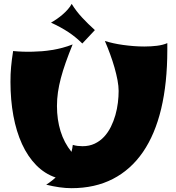

<svg xmlns="http://www.w3.org/2000/svg" viewBox="-20 -940 913 994"><path d="M846.2 -681.2Q846.2 -510.3 814.5 -377.2Q782.7 -244.1 720 -152.8Q657.2 -61.5 564.5 -13.7Q471.7 34.2 350.1 34.2Q319.8 34.2 287.1 29.5Q254.4 24.9 219.2 16.1Q226.1 11.7 233.9 6.3Q240.7 1.5 249.5 -5.4Q258.3 -12.2 268.1 -21Q210.9 -40.5 167.2 -85.2Q123.5 -129.9 94 -194.3Q64.5 -258.8 49.3 -340.6Q34.2 -422.4 34.2 -516.1Q34.2 -538.1 34.9 -556.4Q35.6 -574.7 37.4 -593Q39.1 -611.3 41.5 -631.1Q43.9 -650.9 47.9 -675.8Q97.7 -670.9 149.9 -672.4Q172.4 -672.9 197.5 -674.8Q222.7 -676.8 249.3 -681.2Q275.9 -685.5 303 -692.6Q330.1 -699.7 356 -710Q335.4 -659.2 320.3 -616.5Q305.2 -573.7 295.2 -535.9Q285.2 -498 280 -462.6Q274.9 -427.2 274.9 -391.1Q274.9 -320.8 293.5 -260.7Q312 -200.7 350.1 -153.8Q352.5 -162.1 354 -171.1Q355.5 -180.2 356.9 -189.9Q369.6 -186 382.3 -184.6Q395 -183.1 407.2 -183.1Q442.4 -183.1 470.2 -196.3Q498 -209.5 518.8 -231.9Q539.6 -254.4 554 -283.4Q568.4 -312.5 577.4 -344.2Q586.4 -376 590.3 -408.2Q594.2 -440.4 594.2 -469.2Q594.2 -493.7 588.4 -524.9Q582.5 -556.2 572.8 -590.3Q563 -624.5 550 -659.9Q537.1 -695.3 522.9 -728Q542.5 -721.7 566.7 -716.3Q590.8 -710.9 617.4 -707.3Q644 -703.6 671.9 -701.4Q699.7 -699.2 727.1 -699.2Q762.2 -699.2 793.2 -703.1Q824.2 -707 846.2 -716.8ZM406.2 -714.8Q371.6 -749 333 -774.4Q294.4 -799.8 244.1 -822.8Q257.3 -830.1 272.9 -840.8Q288.6 -851.6 303.5 -864.3Q318.4 -877 331.1 -891.4Q343.8 -905.8 351.1 -919.9Q374.5 -881.8 405.3 -848.9Q436 -815.9 471.2 -784.2Z"/></svg>

Font: Shojumaru
Style: Regular
Weight: 400
Version: Version 1.001